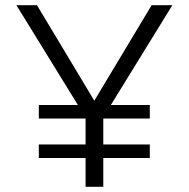

<svg xmlns="http://www.w3.org/2000/svg" viewBox="-20 -717 724 737"><path d="M376.5 0H308.5V-110.5H129V-162.5H308.5V-262H129V-314H279L43 -697H122L342 -330.5L562 -697H641.5L405.5 -314H555V-262H376.5V-162.5H555V-110.5H376.5Z"/></svg>

Font: Acari Sans Neue
Style: Regular
Weight: 400
Designer: Alfredo Marco Pradil (font), Cristiano Sobral (main changes)
Foundry: Hanken Design Co. (font), Cristiano Sobral (main changes)
Version: Version 2.459;March 19, 2022;FontCreator 14.0.0.2808 64-bit;